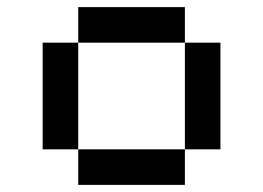

<svg xmlns="http://www.w3.org/2000/svg" viewBox="-20 -520 740 540"><path d="M500 -500H200V-400H500ZM100 -100H200V-400H100ZM200 0H500V-100H200ZM500 -100H600V-400H500Z"/></svg>

Font: FT88
Style: Regular
Weight: 400
Designer: Ange Degheest & Mandy Elbé
Foundry: Velvetyne Type Foundry
Version: Version 1.000;FEAKit 1.0